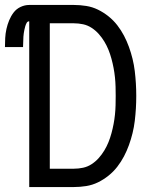

<svg xmlns="http://www.w3.org/2000/svg" viewBox="-30 -755 650 775"><path d="M88 0V-669Q81 -669 77.5 -662.5Q74 -656 72 -649Q70 -642 68.5 -635Q67 -628 66 -621Q65 -614 64.5 -607Q64 -600 64 -593Q64 -586 63.5 -579Q63 -572 63 -565H-10Q-10 -583 -9 -601.5Q-8 -620 -4 -638Q0 -656 7 -673Q14 -690 25 -704.5Q36 -719 53 -727Q70 -735 88 -735H268Q293 -735 318 -731Q343 -727 365.5 -716Q388 -705 408 -689Q428 -673 443.5 -653Q459 -633 470.5 -611Q482 -589 490.5 -565.5Q499 -542 505 -517.5Q511 -493 514 -468Q517 -443 518.5 -418Q520 -393 520 -368Q520 -342 518.5 -317Q517 -292 514 -267Q511 -242 505 -217.5Q499 -193 490.5 -169.5Q482 -146 470.5 -124Q459 -102 443.5 -82Q428 -62 408 -46Q388 -30 365.5 -19Q343 -8 318 -4Q293 0 268 0ZM268 -74Q287 -74 305.5 -78Q324 -82 340 -92.5Q356 -103 368.5 -117Q381 -131 391 -147.5Q401 -164 408 -181.5Q415 -199 420 -217.5Q425 -236 428.5 -254.5Q432 -273 434 -292Q436 -311 436.5 -330Q437 -349 437 -368Q437 -386 436.5 -405Q436 -424 434 -443Q432 -462 428.5 -480.5Q425 -499 420 -517.5Q415 -536 408 -553.5Q401 -571 391 -587.5Q381 -604 368.5 -618Q356 -632 340 -642.5Q324 -653 305.5 -657Q287 -661 268 -661H171V-74Z"/></svg>

Font: Zed Mono Extended
Style: Regular
Weight: 400
Width: 7
Monospace: yes
Designer: Belleve Invis
Foundry: Belleve Invis
Version: Version 1.0.0; ttfautohint (v1.8.4)